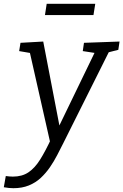

<svg xmlns="http://www.w3.org/2000/svg" viewBox="-73 -750 648 1009"><path d="M-53 234 -42.6 175.1Q-32.3 176.4 -23.3 177.3Q-14.3 178.1 -5.2 178.1Q43.1 178.1 76.5 155.6Q110 133.2 138 88.4Q166 43.6 197 -23L192.6 7.1L82.6 -479.5L91.9 -470.5L27.7 -481.5L34.7 -525L154.2 -531.7L245.5 -57.5L224.8 -61.2L427.6 -480.2L431.9 -470.8L362 -481.5L368.3 -525L555.2 -531.7L548.8 -488.2L484.8 -471.9L501.2 -480.9L260 1.6Q244.6 32.3 227.6 65.1Q210.6 97.9 189.3 129Q167.9 160 141.1 185Q114.2 210 78.7 224.5Q43.1 239 -2.6 239Q-25.6 239 -53 234ZM427.6 -730.2 418.2 -670.9H163.3L172.4 -730.2Z"/></svg>

Font: Bitter Thin
Style: Italic
Weight: 100
Italic angle: -9°
Designer: Sol Matas, and Bitter project Authors
Foundry: Sol Matas
Version: Version 2.002